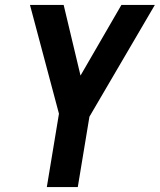

<svg xmlns="http://www.w3.org/2000/svg" viewBox="-20 -755 645 775"><path d="M169 0H294L341 -284L605 -735H470L305 -450L237 -735H101L218 -296Z"/></svg>

Font: Iosevka Sparkle Oblique
Style: Bold
Weight: 700
Italic angle: -9°
Designer: Belleve Invis
Foundry: Belleve Invis
Version: Version 4.5.0; ttfautohint (v1.8.3)